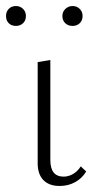

<svg xmlns="http://www.w3.org/2000/svg" viewBox="-27 -613 329 637"><path d="M-7 -560Q-7 -574 2 -583.5Q11 -593 26 -593Q40 -593 49.5 -583.5Q59 -574 59 -560Q59 -545 49.5 -536Q40 -527 26 -527Q11 -527 2 -536Q-7 -545 -7 -560ZM180 -560Q180 -574 190 -583.5Q200 -593 214 -593Q228 -593 237.5 -583.5Q247 -574 247 -560Q247 -545 237.5 -536Q228 -527 214 -527Q199 -527 189.5 -536Q180 -545 180 -560ZM98 -76V-407L140 -414V-82Q140 -27 184 -27Q200 -27 215 -35.5Q230 -44 241 -61L259 -44Q245 -21 222 -8.5Q199 4 171 4Q135 4 116 -16.5Q97 -37 98 -76Z"/></svg>

Font: Ysabeau Infant Light
Style: Regular
Weight: 300
Designer: Christian Thalmann (Catharsis Fonts)
Version: Version 0.003